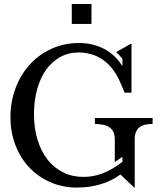

<svg xmlns="http://www.w3.org/2000/svg" viewBox="-20 -924 795 955"><path d="M363 9Q292 9 231 -17.5Q170 -44 126 -90.5Q82 -137 57 -201.5Q32 -266 32 -341Q32 -419 58 -487Q84 -555 129.5 -604.5Q175 -654 237.5 -682Q300 -710 373 -710Q442 -710 497.5 -681Q553 -652 589 -595V-630Q588 -634 575 -647.5Q562 -661 558 -665L634 -708V-463H600L581 -508Q549 -585 495.5 -624Q442 -663 371 -663Q321 -663 280 -640.5Q239 -618 210 -578Q181 -538 165 -481Q149 -424 149 -355Q149 -286 167 -228Q185 -170 217 -129.5Q249 -89 294.5 -66.5Q340 -44 395 -44Q445 -44 491.5 -62Q538 -80 589 -119V-144L551 -118V-232Q551 -266 532 -284.5Q513 -303 475 -306L452 -308V-337H739V-308L716 -306Q683 -303 666.5 -284.5Q650 -266 650 -232V11L579 -56Q535 -24 480.5 -7.5Q426 9 363 9ZM337 -805V-904H435V-805Z"/></svg>

Font: Redaction
Style: Regular
Weight: 400
Designer: Jeremy Mickel / Forest Young
Foundry: MCKL
Version: Version 2.001; Redaction